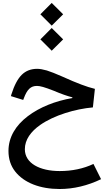

<svg xmlns="http://www.w3.org/2000/svg" viewBox="-20 -959 730 1305"><path d="M331.5 -784.7 409.2 -861.8 331.5 -939 254.4 -861.8ZM331.5 -614.3 409.2 -691.4 331.5 -768.6 254.4 -691.4ZM232.4 -491.2C189.9 -491.2 155.3 -477.5 127.9 -450.7C100.1 -423.3 76.7 -378.4 57.1 -316.4L54.2 -305.7L137.7 -279.8L141.6 -290C164.6 -352.1 189 -375 231.4 -375C252.4 -375 282.7 -366.7 343.8 -342.8C394.5 -321.3 437 -306.2 471.7 -297.4V-292.5C356.4 -272.9 249.5 -230.5 168.5 -168.9C87.4 -107.4 37.6 -27.3 37.6 66.9C37.6 121.1 52.7 168 83 206.5C143.6 283.7 252.4 325.7 385.7 325.7C479 325.7 575.2 303.2 667 258.8L615.2 155.3C546.9 187.5 470.2 203.6 385.7 203.6C251.5 203.6 148.9 151.4 148.9 55.2C148.9 -9.8 189.5 -64.9 253.4 -109.9C348.1 -175.8 490.7 -218.3 611.3 -229L625 -355C596.7 -361.8 565.9 -371.6 532.7 -384.3C499.5 -396.5 455.6 -415 401.4 -439.5C357.9 -458.5 323.7 -472.2 298.3 -480C272.5 -487.3 250.5 -491.2 232.4 -491.2Z"/></svg>

Font: Estedad SemiBold
Style: Regular
Weight: 600
Designer: Amin Abedi
Version: Version 7.3